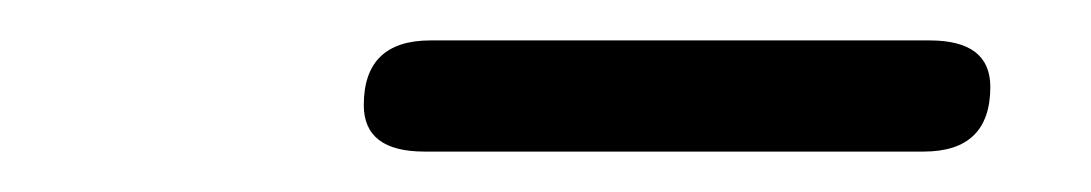

<svg xmlns="http://www.w3.org/2000/svg" viewBox="-20 -700 540 95"><path d="M190 -625Q160 -625 160 -648Q160 -680 193 -680H440Q470 -680 470 -657Q470 -625 437 -625Z"/></svg>

Font: Nunito
Style: Italic
Weight: 400
Italic angle: -9°
Designer: Vernon Adams
Foundry: Vernon Adams
Version: Version 3.601; ttfautohint (v1.8.2.53-6de2)